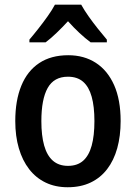

<svg xmlns="http://www.w3.org/2000/svg" viewBox="-20 -786 577 816"><path d="M492.7 -271.5Q492.7 -208 478.3 -156.2Q463.9 -104.5 435.5 -67.4Q407.2 -30.3 365.2 -10.3Q323.2 9.8 267.6 9.8Q215.3 9.8 174.1 -10Q132.8 -29.8 104 -66.9Q75.2 -104 60.1 -155.8Q44.9 -207.5 44.9 -271.5Q44.9 -358.9 70.6 -421.6Q96.2 -484.4 146.5 -517.8Q196.8 -551.3 270 -551.3Q337.4 -551.3 387.5 -518.8Q437.5 -486.3 465.1 -424.1Q492.7 -361.8 492.7 -271.5ZM155.8 -271Q155.8 -210 167.7 -167.5Q179.7 -125 204.8 -103Q230 -81.1 269 -81.1Q308.6 -81.1 333.3 -102.8Q357.9 -124.5 369.6 -167Q381.3 -209.5 381.3 -271.5Q381.3 -333 369.6 -375Q357.9 -417 333.3 -438.5Q308.6 -460 268.6 -460Q209.5 -460 182.6 -412.1Q155.8 -364.3 155.8 -271ZM325.2 -766.1Q337.4 -743.7 356.2 -717Q375 -690.4 395.8 -664.3Q416.5 -638.2 434.1 -617.7V-606H365.2Q342.3 -623 317.6 -646Q293 -668.9 269 -695.8Q244.6 -669.4 220 -645.8Q195.3 -622.1 173.8 -606H105V-617.7Q122.6 -638.2 143.3 -664.6Q164.1 -690.9 183.1 -717.8Q202.1 -744.6 213.4 -766.1Z"/></svg>

Font: Open Sans SemiCondensed SemiBold
Style: Regular
Weight: 600
Width: 4
Designer: Monotype Design Team
Foundry: Monotype Imaging Inc.
Version: Version 3.000